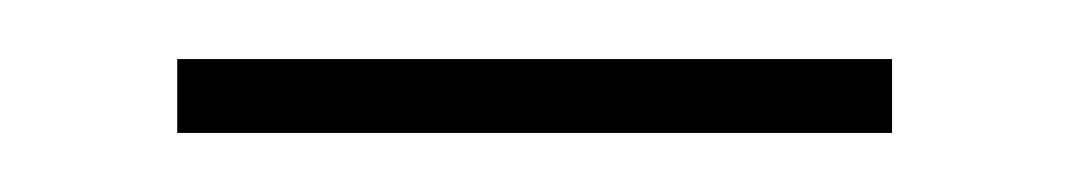

<svg xmlns="http://www.w3.org/2000/svg" viewBox="-20 -304 362 65"><path d="M40 -259H282V-284H40Z"/></svg>

Font: Noto Sans Lao Thin
Style: Regular
Weight: 100
Designer: Monotype Design Team
Foundry: Monotype Imaging Inc.
Version: Version 2.003